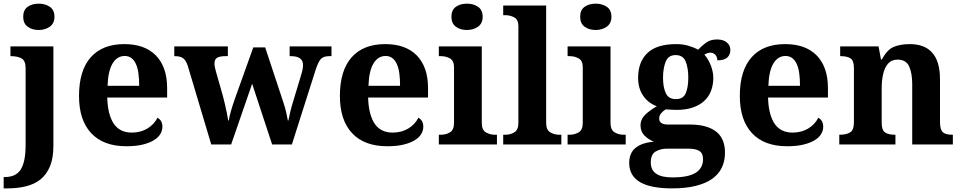

<svg xmlns="http://www.w3.org/2000/svg" viewBox="-40 -790 5257 1050"><path d="M86.9 -698.2Q86.9 -735.4 111.1 -752.7Q135.3 -770 171.9 -770Q207.5 -770 232.7 -752.7Q257.8 -735.4 257.8 -698.2Q257.8 -662.1 232.4 -644Q207 -626 171.9 -626Q135.3 -626 111.1 -644Q86.9 -662.1 86.9 -698.2ZM17.1 -482.9V-536.1H252V7.8Q252 75.2 233.2 119.9Q214.4 164.6 181.2 191.4Q147.5 217.8 101.3 229Q55.2 240.2 0 240.2H-20V178.2H-13.2Q14.2 178.2 35.4 169.4Q56.6 160.6 71.3 140.1Q85.4 119.6 92.8 85.4Q100.1 51.3 100.1 0V-417Q100.1 -458 77.9 -470.5Q55.7 -482.9 20 -482.9Z M651.4 9.8Q524.9 9.8 458 -62.5Q392.1 -133.8 392.1 -265.1Q392.1 -405.3 457 -477.5Q521 -548.8 640.1 -548.8Q750.5 -548.8 811.5 -487.8Q841.8 -457.5 857.9 -412.6Q874 -367.7 874 -308.1V-256.8H546.4Q547.9 -206.5 557.6 -170.4Q567.4 -134.3 584 -110.8Q617.2 -64.9 680.2 -64.9Q729.5 -64.9 766.1 -87.2Q802.7 -109.4 821.3 -146Q848.1 -131.3 848.1 -97.2Q848.1 -75.7 836.4 -56.4Q824.7 -37.1 800.3 -22.5Q775.9 -7.8 739 1Q702.1 9.8 651.4 9.8ZM642.1 -483.9Q600.1 -483.9 575.4 -442.4Q550.8 -400.9 548.3 -320.8H721.2Q721.2 -358.9 717 -389.2Q712.9 -419.4 703.1 -440.4Q683.1 -483.9 642.1 -483.9Z M1243.2 -246.1 1345.2 -530.8H1410.2L1507.8 -235.8Q1520 -199.7 1525.4 -174.6Q1530.8 -149.4 1534.2 -130.9H1537.1Q1541.5 -153.8 1547.9 -180.4Q1554.2 -207 1564 -237.8L1607.9 -383.8Q1617.2 -413.1 1617.2 -434.1Q1617.2 -482.9 1550.8 -482.9H1543.9V-536.1H1772.9V-482.9H1760.3Q1728 -482.9 1713.6 -466.3Q1699.2 -449.7 1685.1 -404.8L1556.2 0H1448.2L1338.9 -332L1224.1 0H1115.2L986.8 -430.2Q976.6 -460.4 961.2 -471.7Q945.8 -482.9 916 -482.9H913.1V-536.1H1206.1V-482.9H1192.9Q1162.6 -482.9 1147.7 -474.4Q1132.8 -465.8 1132.8 -440.9Q1132.8 -432.6 1135.5 -420.9Q1138.2 -409.2 1141.1 -397.9L1178.2 -268.1Q1183.6 -248.5 1189.7 -221.9Q1195.8 -195.3 1200.9 -170.7Q1206.1 -146 1208 -130.9H1210.9Q1218.8 -176.3 1243.2 -246.1Z M2078.1 9.8Q1951.7 9.8 1884.8 -62.5Q1818.8 -133.8 1818.8 -265.1Q1818.8 -405.3 1883.8 -477.5Q1947.8 -548.8 2066.9 -548.8Q2177.2 -548.8 2238.3 -487.8Q2268.6 -457.5 2284.7 -412.6Q2300.8 -367.7 2300.8 -308.1V-256.8H1973.1Q1974.6 -206.5 1984.4 -170.4Q1994.1 -134.3 2010.7 -110.8Q2043.9 -64.9 2106.9 -64.9Q2156.2 -64.9 2192.9 -87.2Q2229.5 -109.4 2248 -146Q2274.9 -131.3 2274.9 -97.2Q2274.9 -75.7 2263.2 -56.4Q2251.5 -37.1 2227.1 -22.5Q2202.6 -7.8 2165.8 1Q2128.9 9.8 2078.1 9.8ZM2068.8 -483.9Q2026.9 -483.9 2002.2 -442.4Q1977.5 -400.9 1975.1 -320.8H2147.9Q2147.9 -358.9 2143.8 -389.2Q2139.6 -419.4 2129.9 -440.4Q2109.9 -483.9 2068.8 -483.9Z M2428.7 -698.2Q2428.7 -735.4 2452.9 -752.7Q2477.1 -770 2513.7 -770Q2549.3 -770 2574.5 -752.7Q2599.6 -735.4 2599.6 -698.2Q2599.6 -662.1 2574.2 -644Q2548.8 -626 2513.7 -626Q2477.1 -626 2452.9 -644Q2428.7 -662.1 2428.7 -698.2ZM2359.9 0V-53.2H2371.6Q2398.9 -53.2 2420.9 -66.4Q2442.9 -79.6 2442.9 -118.2V-421.9Q2442.9 -458.5 2420.4 -470.7Q2397.9 -482.9 2371.6 -482.9H2359.9V-536.1H2594.7V-118.2Q2594.7 -79.6 2616.9 -66.4Q2639.2 -53.2 2666 -53.2H2677.7V0Z M2711.9 0V-53.2H2723.6Q2751 -53.2 2772.9 -66.4Q2794.9 -79.6 2794.9 -118.2V-646Q2794.9 -682.6 2772.5 -694.8Q2750 -707 2723.6 -707H2711.9V-759.8H2946.8V-118.2Q2946.8 -79.6 2969 -66.4Q2991.2 -53.2 3018.1 -53.2H3029.8V0Z M3132.8 -698.2Q3132.8 -735.4 3157 -752.7Q3181.2 -770 3217.8 -770Q3253.4 -770 3278.6 -752.7Q3303.7 -735.4 3303.7 -698.2Q3303.7 -662.1 3278.3 -644Q3252.9 -626 3217.8 -626Q3181.2 -626 3157 -644Q3132.8 -662.1 3132.8 -698.2ZM3064 0V-53.2H3075.7Q3103 -53.2 3125 -66.4Q3147 -79.6 3147 -118.2V-421.9Q3147 -458.5 3124.5 -470.7Q3102.1 -482.9 3075.7 -482.9H3064V-536.1H3298.8V-118.2Q3298.8 -79.6 3321 -66.4Q3343.3 -53.2 3370.1 -53.2H3381.8V0Z M3954.1 -517.1Q3954.1 -490.7 3937.3 -475.3Q3920.4 -460 3882.8 -460Q3882.8 -479.5 3871.6 -490.7Q3860.4 -502 3844.7 -502Q3836.4 -502 3826.9 -498.5Q3817.4 -495.1 3812 -491.2Q3832.5 -468.8 3846.7 -433.6Q3860.8 -398.4 3860.8 -363.8Q3860.8 -326.2 3848.9 -294.2Q3836.9 -262.2 3812 -238.8Q3787.1 -215.3 3749 -202.1Q3710.9 -189 3658.7 -189Q3646.5 -189 3627.2 -190.2Q3607.9 -191.4 3601.1 -191.9Q3587.4 -184.6 3576.2 -171.4Q3564.9 -158.2 3564.9 -141.1Q3564.9 -124.5 3577.9 -116.7Q3590.8 -108.9 3611.8 -108.9H3732.9Q3782.7 -108.9 3818.8 -98.4Q3855 -87.9 3878.9 -68.4Q3902.3 -48.8 3913.6 -20.3Q3924.8 8.3 3924.8 43.9Q3924.8 138.7 3854 188.5Q3818.4 213.4 3763.7 226.8Q3709 240.2 3634.8 240.2Q3400.9 240.2 3400.9 101.1Q3400.9 47.4 3435.5 18.8Q3470.2 -9.8 3536.1 -15.1Q3507.3 -26.4 3485.1 -48.1Q3462.9 -69.8 3462.9 -104Q3462.9 -138.2 3489 -163.1Q3515.1 -188 3551.8 -209Q3505.9 -225.6 3477.8 -265.9Q3449.7 -306.2 3449.7 -363.8Q3449.7 -451.7 3500.7 -500.2Q3551.8 -548.8 3658.7 -548.8Q3694.3 -548.8 3724.9 -539.8Q3755.4 -530.8 3777.8 -518.1Q3797.4 -539.1 3821 -556.6Q3844.7 -574.2 3881.8 -574.2Q3915 -574.2 3934.6 -558.1Q3954.1 -542 3954.1 -517.1ZM3585.9 -363.8Q3585.9 -314 3600.8 -281Q3615.7 -248 3655.8 -248Q3696.8 -248 3710.4 -280.8Q3724.1 -313.5 3724.1 -365.2Q3724.1 -417.5 3710 -453.1Q3695.8 -488.8 3654.8 -488.8Q3614.7 -488.8 3600.3 -452.4Q3585.9 -416 3585.9 -363.8ZM3519 99.1Q3519 180.2 3636.7 180.2Q3724.6 180.2 3764.6 154.8Q3804.7 129.4 3804.7 80.1Q3804.7 48.3 3784.7 35.6Q3764.6 22.9 3724.1 22.9H3607.9Q3572.8 22.9 3545.9 38.3Q3519 53.7 3519 99.1Z M4265.1 9.8Q4138.7 9.8 4071.8 -62.5Q4005.9 -133.8 4005.9 -265.1Q4005.9 -405.3 4070.8 -477.5Q4134.8 -548.8 4253.9 -548.8Q4364.3 -548.8 4425.3 -487.8Q4455.6 -457.5 4471.7 -412.6Q4487.8 -367.7 4487.8 -308.1V-256.8H4160.2Q4161.6 -206.5 4171.4 -170.4Q4181.2 -134.3 4197.8 -110.8Q4231 -64.9 4293.9 -64.9Q4343.3 -64.9 4379.9 -87.2Q4416.5 -109.4 4435.1 -146Q4461.9 -131.3 4461.9 -97.2Q4461.9 -75.7 4450.2 -56.4Q4438.5 -37.1 4414.1 -22.5Q4389.6 -7.8 4352.8 1Q4315.9 9.8 4265.1 9.8ZM4255.9 -483.9Q4213.9 -483.9 4189.2 -442.4Q4164.6 -400.9 4162.1 -320.8H4335Q4335 -358.9 4330.8 -389.2Q4326.7 -419.4 4316.9 -440.4Q4296.9 -483.9 4255.9 -483.9Z M5170.9 -53.2V0H4948.7V-329.1Q4948.7 -389.6 4931.9 -426.8Q4915 -463.9 4868.7 -463.9Q4835.4 -463.9 4816.4 -441.9Q4797.4 -419.9 4789.6 -384.5Q4781.7 -349.1 4781.7 -309.1V-118.2Q4781.7 -78.1 4800.3 -65.7Q4818.8 -53.2 4854 -53.2H4856.9V0H4549.8V-53.2H4551.8Q4588.9 -53.2 4609.4 -66.2Q4629.9 -79.1 4629.9 -122.1V-418Q4629.9 -458.5 4611.3 -470.7Q4592.8 -482.9 4557.6 -482.9H4554.7V-536.1H4764.6L4777.8 -464.8H4782.7Q4811.5 -518.6 4847.9 -533.7Q4884.3 -548.8 4935.5 -548.8Q4974.1 -548.8 5005.1 -537.6Q5036.1 -526.4 5057.1 -502.9Q5078.6 -479.5 5089.6 -443.1Q5100.6 -406.7 5100.6 -356V-124Q5100.6 -80.6 5116 -66.9Q5131.3 -53.2 5168 -53.2Z"/></svg>

Font: Koh Santepheap
Style: Bold
Weight: 700
Designer: Danh Hong
Version: Version 2.002; ttfautohint (v1.8.3)